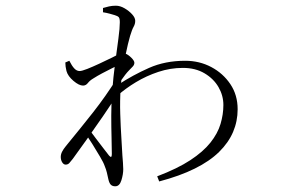

<svg xmlns="http://www.w3.org/2000/svg" viewBox="-20 -591 1040 673"><path d="M531 27Q602 0 647 -29.5Q692 -59 717.5 -91Q743 -123 753 -156.5Q763 -190 763 -223Q763 -256 746 -285.5Q729 -315 697 -334Q665 -353 621 -353Q577 -353 535 -339Q493 -325 456.5 -303Q420 -281 392 -256L394 -294Q446 -328 502.5 -353Q559 -378 629 -378Q679 -378 720.5 -356Q762 -334 787.5 -296Q813 -258 813 -208Q813 -166 797 -128.5Q781 -91 748 -58.5Q715 -26 662.5 0Q610 26 538 45ZM210 -14Q203 -14 198 -22Q193 -30 193 -41Q193 -50 197.5 -59Q202 -68 211 -79Q262 -141 306.5 -197.5Q351 -254 391 -318L388 -255Q368 -223 340.5 -183Q313 -143 285 -103.5Q257 -64 235 -34Q228 -25 223 -19.5Q218 -14 210 -14ZM384 62Q374 62 368.5 56.5Q363 51 360 38Q357 24 354.5 13.5Q352 3 347 -9Q343 -21 330.5 -42Q318 -63 303.5 -86.5Q289 -110 276 -126L289 -142Q301 -126 315.5 -106.5Q330 -87 343 -70.5Q356 -54 362 -46Q372 -34 372 -51Q372 -74 371 -109Q370 -144 370 -185.5Q370 -227 373 -267Q377 -321 383.5 -369.5Q390 -418 395 -455.5Q400 -493 400 -513Q400 -527 396 -531Q392 -535 382 -538Q375 -540 364.5 -543Q354 -546 341 -548V-563Q351 -566 362 -568.5Q373 -571 386 -571Q401 -571 416.5 -562Q432 -553 443 -541Q454 -529 454 -518Q454 -507 448.5 -497.5Q443 -488 436 -465Q433 -455 428.5 -436.5Q424 -418 419 -393.5Q414 -369 409.5 -341Q405 -313 403 -284Q400 -238 401.5 -191.5Q403 -145 405.5 -106.5Q408 -68 409 -46Q410 -32 411 -20.5Q412 -9 412 2Q412 20 405.5 41Q399 62 384 62ZM271 -291Q257 -291 237.5 -307.5Q218 -324 213 -342Q211 -350 210 -357.5Q209 -365 209 -372L223 -378Q232 -360 240.5 -351Q249 -342 259 -342Q267 -342 286 -349.5Q305 -357 328.5 -368Q352 -379 371.5 -388.5Q391 -398 398 -402Q405 -405 409 -406Q413 -407 420 -403Q430 -399 440.5 -388.5Q451 -378 451 -371Q451 -364 445.5 -358Q440 -352 432 -344Q426 -338 419 -329Q412 -320 405.5 -310.5Q399 -301 393 -291L396 -336Q399 -341 402 -350Q405 -359 408 -369Q391 -361 373 -352Q355 -343 338 -334Q321 -325 307 -316Q295 -309 288 -300Q281 -291 271 -291Z"/></svg>

Font: Noto Serif JP ExtraLight ExtraLight
Style: Regular
Weight: 250
Version: Version 2.003-H1;hotconv 1.1.1;makeotfexe 2.6.0